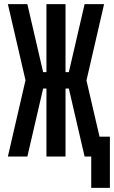

<svg xmlns="http://www.w3.org/2000/svg" viewBox="-20 -755 550 926"><path d="M420 151V0H388L312 -328H296V0H204V-328H188L112 0H18L103 -368L18 -735H112L188 -407H204V-735H296V-407H312L388 -735H482L397 -367L460 -96H510V151Z"/></svg>

Font: Moesevka
Style: Bold
Weight: 700
Monospace: yes
Designer: Belleve Invis
Foundry: Belleve Invis
Version: Version 32.5.0; ttfautohint (v1.8.4)